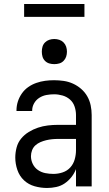

<svg xmlns="http://www.w3.org/2000/svg" viewBox="-20 -927 540 955"><path d="M214 8Q183 8 152.5 -0.5Q122 -9 99.5 -30Q77 -51 66.5 -81.5Q56 -112 56 -143Q56 -168 62.5 -193Q69 -218 85 -237.5Q101 -257 123 -270.5Q145 -284 169 -292Q193 -300 218 -303Q243 -306 269 -306H358V-355Q358 -376 351 -397Q344 -418 328 -432Q312 -446 291 -452Q270 -458 249 -458Q230 -458 211 -454.5Q192 -451 175.5 -440.5Q159 -430 149.5 -413Q140 -396 140 -377V-375H62V-378Q62 -401 69 -422.5Q76 -444 89 -462.5Q102 -481 120.5 -494Q139 -507 160.5 -514.5Q182 -522 204 -525Q226 -528 249 -528Q273 -528 297 -524.5Q321 -521 343 -511Q365 -501 383.5 -485Q402 -469 414 -448Q426 -427 431 -403Q436 -379 436 -355V0H358V-86Q350 -65 335.5 -46.5Q321 -28 302 -15Q283 -2 260 3Q237 8 214 8ZM246 -62Q269 -62 291.5 -69.5Q314 -77 329.5 -94Q345 -111 351.5 -134Q358 -157 358 -180V-236H269Q254 -236 239 -234.5Q224 -233 209.5 -229.5Q195 -226 181 -220Q167 -214 156 -204Q145 -194 139.5 -179.5Q134 -165 134 -150Q134 -130 143 -111.5Q152 -93 168.5 -81.5Q185 -70 205 -66Q225 -62 246 -62ZM250 -608Q237 -608 225 -611.5Q213 -615 204 -624Q195 -633 191.5 -645Q188 -657 188 -670Q188 -683 191.5 -695Q195 -707 204 -716Q213 -725 225 -729Q237 -733 250 -733Q263 -733 275 -729Q287 -725 296 -716Q305 -707 309 -695Q313 -683 313 -670Q313 -657 309 -645Q305 -633 296 -624Q287 -615 275 -611.5Q263 -608 250 -608ZM400 -843H100V-907H400Z"/></svg>

Font: Iosevka
Style: Regular
Weight: 400
Monospace: yes
Designer: Belleve Invis
Foundry: Belleve Invis
Version: Version 33.2.3; ttfautohint (v1.8.4)